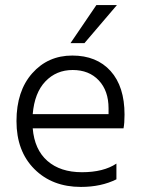

<svg xmlns="http://www.w3.org/2000/svg" viewBox="-20 -732 559 757"><path d="M313 -562H258L360 -712H441ZM109 -282H408V-305Q408 -374 369.5 -415Q331 -456 266.5 -456Q202 -456 159 -411Q116 -366 109 -282ZM299 5Q186 5 115.5 -65.5Q45 -136 45 -254.5Q45 -373 107 -443Q169 -513 265 -513Q361 -513 416 -452Q471 -391 471 -280Q471 -246 467 -226H109Q116 -142 167 -97.5Q218 -53 303 -53Q388 -53 439 -87V-25Q379 5 299 5Z"/></svg>

Font: Hind Jalandhar Light
Style: Regular
Weight: 300
Designer: Namrata Goyal
Foundry: Indian Type Foundry
Version: Version 0.702;PS 1.0;hotconv 1.0.81;makeotf.lib2.5.63406